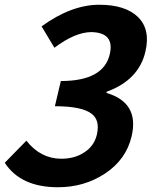

<svg xmlns="http://www.w3.org/2000/svg" viewBox="-58 -774 667 808"><path d="M-38 -89 53 -182Q113 -106 200 -106Q257 -106 297 -133Q339 -160 350 -209Q363 -268 328 -295Q287 -327 173 -327L198 -433Q378 -433 404 -546Q425 -637 326 -639Q257 -638 171 -573L117 -663Q242 -754 360 -754Q469 -754 522 -703Q576 -651 554 -557Q526 -437 391 -388L390 -383Q529 -342 496 -201Q473 -102 383 -43Q296 14 186 14Q29 14 -38 -89Z"/></svg>

Font: KaiGen Gothic CN Bold
Style: Bold
Weight: 700
Designer: Ryoko NISHIZUKA  (kana & ideographs); Paul D. Hunt (Latin, Greek & Cyrillic); Wenlong ZHANG  (bopomofo); Sandoll Communi
Foundry: Adobe Systems Incorporated
Version: Version 1.002.20150501